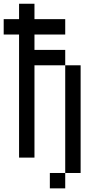

<svg xmlns="http://www.w3.org/2000/svg" viewBox="-20 -937 540 1040"><path d="M83.3 -916.7H166.7V-833.3H333.3V-750H166.7V-666.7H333.3V-583.3H166.7V-83.3H83.3V-750H0V-833.3H83.3ZM250 83.3V0H333.3V83.3ZM333.3 0V-583.3H416.7V0Z"/></svg>

Font: Galmuri11 Condensed
Style: Regular
Weight: 400
Width: 3
Designer: Lee Minseo (quiple)
Version: Version 2.399;hotconv 1.1.1;makeotfexe 2.6.0 DEVELOPMENT